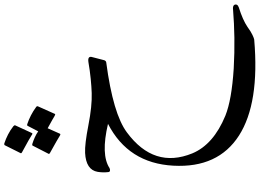

<svg xmlns="http://www.w3.org/2000/svg" viewBox="-174 -492 1181 872"><g transform="rotate(-90 416.0 -55.5)"><path d="M593 -226 579 -172Q576 -164 569 -163Q335 -132 251 -69Q85 54 156 228Q196 324 327 378Q399 407 542 416Q614 420 680.5 419Q747 418 808 413Q823 411 829 417Q834 423 831 430Q829 434 826 435.5Q823 437 819 439Q762 457 731 478Q709 494 694 501Q679 508 673 509Q384 534 237 440Q89 345 100 142Q111 -63 290 -155Q150 -188 89 -148Q83 -145 77 -146Q72 -147 71 -153Q68 -178 72 -202Q81 -255 158 -259Q197 -261 284 -244Q371 -227 430 -229Q459 -230 494.5 -233.5Q530 -237 571 -244Q600 -248 593 -226ZM281 -520Q282 -523 288 -522Q309 -515 328.5 -505Q348 -495 367 -481Q372 -477 369 -472L335 -396Q333 -393 325 -398Q322 -400 308 -408Q294 -416 270 -429L245 -373Q243 -369 234 -375Q230 -378 210.5 -389Q191 -400 157 -419Q152 -422 154 -425L191 -497Q192 -500 198 -499Q214 -494 228.5 -487.5Q243 -481 256 -472ZM193 -624Q195 -627 201 -626Q222 -619 241.5 -609Q261 -599 279 -585Q285 -580 283 -576L248 -500Q246 -496 238 -502Q234 -505 214.5 -516Q195 -527 160 -546Q155 -549 157 -552Z"/></g></svg>

Font: Amiri
Style: Italic
Weight: 400
Italic angle: 10°
Designer: Khaled Hosny
Version: Version 0.113